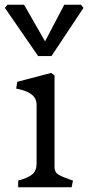

<svg xmlns="http://www.w3.org/2000/svg" viewBox="-38 -788 371 808"><path d="M116 -99.5V-346.5Q116 -363 108.5 -375.6Q101 -388.2 82.9 -398.4Q64.8 -408.5 30 -415.2L34.8 -443.8L177.5 -481.2L191.5 -470.2V-84.5Q191.5 -63.2 207.8 -53.2Q224 -43.2 266 -29L269 -28.2L263.5 0H38.5V-28.2Q79.5 -38.8 97.8 -54.2Q116 -69.8 116 -99.5ZM-17.5 -755 -6.5 -768H63.5L151.5 -614L232.5 -768H302.5L313.5 -755L178.5 -552H122.5Z"/></svg>

Font: TMT Limkin
Style: Regular
Weight: 400
Designer: Gabriel Drozdov
Version: Version 1.000;Glyphs 3.1.2 (3151)